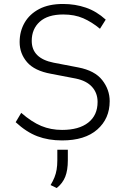

<svg xmlns="http://www.w3.org/2000/svg" viewBox="-20 -698 632 968"><path d="M293 10Q224 10 168.5 -11Q113 -32 59 -82L87 -129Q140 -83 188 -63Q236 -43 293 -43Q378 -43 425 -80Q472 -117 472 -184Q472 -229 444 -260Q416 -291 362 -302L237 -326Q154 -341 116.5 -384.5Q79 -428 79 -486Q79 -540 104 -583.5Q129 -627 177.5 -652.5Q226 -678 298 -678Q359 -678 413 -659.5Q467 -641 513 -599L484 -553Q443 -587 399.5 -606Q356 -625 299 -625Q221 -625 180.5 -588.5Q140 -552 140 -492Q140 -448 167.5 -420.5Q195 -393 250 -382L375 -358Q458 -342 495.5 -294Q533 -246 533 -188Q533 -100 470.5 -45Q408 10 293 10ZM266 250 235 235Q247 215 254.5 196.5Q262 178 265.5 157Q269 136 269 110V57H322V110Q322 160 309 193Q296 226 266 250Z"/></svg>

Font: Gantari Light
Style: Regular
Weight: 300
Designer: Anugrah Pasau
Foundry: Lafontype
Version: Version 1.000; ttfautohint (v1.8.3)